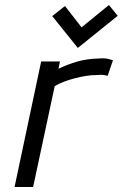

<svg xmlns="http://www.w3.org/2000/svg" viewBox="-20 -745 489 765"><path d="M449 -682 414 -725 305 -636 239 -721 188 -681 290 -554ZM409 -443 430 -505Q425 -507 410 -510.5Q395 -514 375 -512Q328 -511 289 -500Q250 -489 213 -471L219 -500H144L38 0H112L198 -402Q215 -412 235 -419.5Q255 -427 277.5 -433Q300 -439 322.5 -442.5Q345 -446 364 -446Q385 -448 397 -445.5Q409 -443 409 -443Z"/></svg>

Font: Advent Pro Medium
Style: Italic
Weight: 500
Italic angle: -12°
Version: Version 3.000